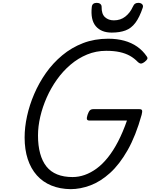

<svg xmlns="http://www.w3.org/2000/svg" viewBox="-20 -1310 1056 1349"><path d="M476 19Q401 18 341 -6.5Q281 -31 239 -78Q197 -125 175 -192Q153 -259 153 -344Q153 -416 170 -494Q187 -572 220.5 -650Q254 -728 303 -797.5Q352 -867 417.5 -921.5Q483 -976 563.5 -1007Q644 -1038 740 -1038Q802 -1038 853 -1024Q904 -1010 943.5 -982.5Q983 -955 1011 -914Q1019 -903 1014.5 -894.5Q1010 -886 996 -875Q983 -865 973 -863.5Q963 -862 949 -874Q923 -901 892.5 -918Q862 -935 821.5 -944Q781 -953 726 -953Q655 -953 592 -927Q529 -901 475.5 -855.5Q422 -810 380 -751Q338 -692 308.5 -625.5Q279 -559 263 -490.5Q247 -422 247 -358Q247 -287 262 -232Q277 -177 306.5 -140Q336 -103 382 -84.5Q428 -66 490 -66Q533 -66 575.5 -81Q618 -96 659 -126Q700 -156 738 -203.5Q776 -251 809.5 -315.5Q843 -380 872 -463H609Q594 -463 591 -472Q588 -481 595 -503Q603 -526 611.5 -534.5Q620 -543 635 -543H960Q975 -543 978 -534.5Q981 -526 975 -503Q934 -356 877 -255.5Q820 -155 753 -94.5Q686 -34 615 -7.5Q544 19 476 19ZM765 -1081Q691 -1081 653 -1126Q615 -1171 625 -1262Q627 -1277 636 -1283.5Q645 -1290 660 -1290Q675 -1290 684.5 -1282.5Q694 -1275 694 -1262Q693 -1212 717.5 -1189.5Q742 -1167 780 -1167Q827 -1167 860.5 -1193.5Q894 -1220 912 -1260Q920 -1278 929 -1284Q938 -1290 952 -1290Q969 -1290 978.5 -1280.5Q988 -1271 983 -1256Q960 -1188 931 -1149.5Q902 -1111 861.5 -1096Q821 -1081 765 -1081Z"/></svg>

Font: Playwrite IN
Style: Regular
Weight: 400
Designer: Veronika Burian, José Scaglione
Foundry: TypeTogether
Version: Version 1.002